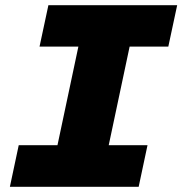

<svg xmlns="http://www.w3.org/2000/svg" viewBox="-20 -718 701 738"><path d="M167 0 315 -698H512L364 0ZM166 -698H661L627 -539H132ZM52 -160H547L513 0H18Z"/></svg>

Font: Azeret Mono Thin ExtraBold
Style: Italic
Weight: 800
Italic angle: -12°
Version: Version 1.002